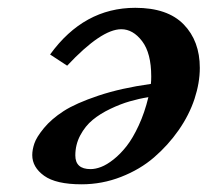

<svg xmlns="http://www.w3.org/2000/svg" viewBox="-20 -460 534 494"><path d="M173.8 -60.1Q173.8 -24.9 212.9 -24.9Q225.6 -24.9 240.2 -30.5Q254.9 -36.1 272.2 -49.8Q289.6 -63.5 305.7 -84Q321.8 -104.5 336.9 -137.2Q352.1 -169.9 361.8 -210Q337.4 -206.1 313.7 -199.2Q290 -192.4 263.9 -179.9Q237.8 -167.5 218.5 -151.6Q199.2 -135.7 186.5 -111.8Q173.8 -87.9 173.8 -60.1ZM63 -61Q63 -74.7 68.4 -90.8Q73.7 -106.9 93 -130.4Q112.3 -153.8 143.6 -174.1Q174.8 -194.3 233.2 -213.9Q291.5 -233.4 368.2 -244.1Q369.1 -252 369.1 -263.2Q369.1 -323.2 345.7 -354Q322.3 -384.8 292 -384.8Q240.7 -384.8 152.8 -291L108.9 -319.8Q195.8 -439.9 328.1 -439.9Q411.1 -439.9 452.6 -397.2Q494.1 -354.5 494.1 -285.2Q494.1 -247.1 480.5 -205.6Q466.8 -164.1 439.7 -125.2Q412.6 -86.4 376.5 -55.2Q340.3 -23.9 291.5 -4.9Q242.7 14.2 189.9 14.2Q124 14.2 93.5 -7.8Q63 -29.8 63 -61Z"/></svg>

Font: Linux Libertine
Style: Bold Italic
Weight: 700
Italic angle: -11.5°
Designer: Philipp H. Poll
Foundry: Philipp H. Poll
Version: Version 4.0.5